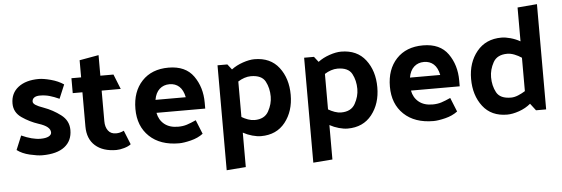

<svg xmlns="http://www.w3.org/2000/svg" viewBox="-55 -885 3758 1283"><g transform="rotate(-5 1824.0 -243.5)"><path d="M347 -354Q312 -370 282 -378.5Q252 -387 218 -387Q193 -387 179.5 -377.5Q166 -368 166 -351Q166 -339 182.5 -328Q199 -317 236 -304Q297 -282 349 -242.5Q401 -203 401 -140Q401 -68 349.5 -28Q298 12 199 12Q168 12 116.5 0Q65 -12 31 -38L70 -132Q105 -116 137.5 -107.5Q170 -99 197 -99Q233 -99 252 -109Q271 -119 271 -135Q271 -155 252 -171Q233 -187 192 -200Q134 -219 82.5 -254.5Q31 -290 31 -350Q31 -419 82 -458.5Q133 -498 220 -498Q251 -498 300 -485Q349 -472 386 -447Z M794 -10Q778 3 748.5 11.5Q719 20 696 20Q606 20 554.5 -25.5Q503 -71 503 -155V-384H438V-484H503V-599L632 -622V-484H720L760 -384H632V-178Q632 -140 650 -115.5Q668 -91 703 -91Q716 -91 729 -94Q742 -97 756 -104Z M1117 12Q991 12 918.5 -57Q846 -126 846 -242Q846 -358 911.5 -428Q977 -498 1090 -498Q1204 -498 1257.5 -422.5Q1311 -347 1311 -244V-204H984Q993 -156 1028 -127.5Q1063 -99 1120 -99Q1153 -99 1179.5 -107.5Q1206 -116 1241 -132L1279 -38Q1245 -12 1196.5 0Q1148 12 1117 12ZM1188 -291Q1178 -340 1152 -363.5Q1126 -387 1087 -387Q1047 -387 1020 -362.5Q993 -338 985 -291Z M1633 -99Q1700 -99 1727 -147.5Q1754 -196 1754 -246Q1754 -303 1730 -348Q1706 -393 1633 -393Q1612 -393 1589.5 -385.5Q1567 -378 1547 -365V-127Q1567 -115 1589.5 -107Q1612 -99 1633 -99ZM1418 -485H1484L1512 -449Q1545 -474 1589 -489Q1633 -504 1667 -504Q1774 -504 1831 -430Q1888 -356 1888 -246Q1888 -136 1829.5 -62Q1771 12 1667 12Q1641 12 1608.5 3Q1576 -6 1547 -22V209L1418 219Z M2214 -99Q2281 -99 2308 -147.5Q2335 -196 2335 -246Q2335 -303 2311 -348Q2287 -393 2214 -393Q2193 -393 2170.5 -385.5Q2148 -378 2128 -365V-127Q2148 -115 2170.5 -107Q2193 -99 2214 -99ZM1999 -485H2065L2093 -449Q2126 -474 2170 -489Q2214 -504 2248 -504Q2355 -504 2412 -430Q2469 -356 2469 -246Q2469 -136 2410.5 -62Q2352 12 2248 12Q2222 12 2189.5 3Q2157 -6 2128 -22V209L1999 219Z M2824 12Q2698 12 2625.5 -57Q2553 -126 2553 -242Q2553 -358 2618.5 -428Q2684 -498 2797 -498Q2911 -498 2964.5 -422.5Q3018 -347 3018 -244V-204H2691Q2700 -156 2735 -127.5Q2770 -99 2827 -99Q2860 -99 2886.5 -107.5Q2913 -116 2948 -132L2986 -38Q2952 -12 2903.5 0Q2855 12 2824 12ZM2895 -291Q2885 -340 2859 -363.5Q2833 -387 2794 -387Q2754 -387 2727 -362.5Q2700 -338 2692 -291Z M3353 -393Q3285 -393 3258.5 -345Q3232 -297 3232 -246Q3232 -189 3256 -144Q3280 -99 3353 -99Q3376 -99 3401.5 -109.5Q3427 -120 3449 -134V-358Q3427 -373 3401.5 -383Q3376 -393 3353 -393ZM3580 -706V0H3512L3476 -47Q3443 -19 3398.5 -3.5Q3354 12 3318 12Q3212 12 3155 -62Q3098 -136 3098 -246Q3098 -356 3158.5 -430Q3219 -504 3324 -504Q3351 -504 3385 -494.5Q3419 -485 3449 -468V-695Z"/></g></svg>

Font: Palanquin Dark
Style: Regular
Weight: 400
Designer: Pria Ravichandran
Version: Version 1.000